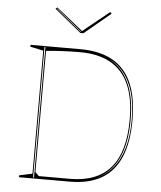

<svg xmlns="http://www.w3.org/2000/svg" viewBox="-60 -971 857 1023"><g transform="rotate(5 368.0 -459.5)"><path d="M346 -708Q450 -708 519 -669.5Q588 -631 622 -553Q656 -475 656 -357Q656 -237 622.5 -158Q589 -79 521.5 -39.5Q454 0 351 0H80V-10L150 -25V-683L80 -698V-708ZM346 -692Q301 -692 250.5 -689.5Q200 -687 165 -683V-35L185 -15H351Q497 -15 569 -100Q641 -185 641 -357Q641 -470 608.5 -544Q576 -618 510.5 -655Q445 -692 346 -692ZM155 -5H160V-703H155ZM487 -31Q542 -54 578.5 -98Q615 -142 633.5 -206.5Q652 -271 652 -357Q652 -440 634 -503Q616 -566 580 -609.5Q544 -653 490 -677Q568 -640 607 -560.5Q646 -481 646 -357Q646 -229 606.5 -147.5Q567 -66 487 -31ZM488 -919 496 -911 355 -794H339L196 -911L205 -919L347 -805ZM204 -911 339 -800H343L342 -801L206 -913Z"/></g></svg>

Font: Kalnia Glaze Thin
Style: Regular
Weight: 100
Designer: Frida Medrano
Foundry: Frida Medrano
Version: Version 1.110